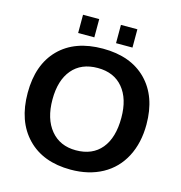

<svg xmlns="http://www.w3.org/2000/svg" viewBox="-123 -964 1024 1085"><g transform="rotate(15 389.0 -422.0)"><path d="M735.8 -347.2Q735.8 -239.7 693.4 -158.2Q650.9 -76.7 571.8 -33.4Q492.7 9.8 387.2 9.8Q225.1 9.8 133.1 -85.7Q41 -181.2 41 -347.2Q41 -512.7 132.8 -605.5Q224.6 -698.2 388.2 -698.2Q551.8 -698.2 643.8 -604.5Q735.8 -510.7 735.8 -347.2ZM588.9 -347.2Q588.9 -458.5 536.1 -521.7Q483.4 -585 388.2 -585Q291.5 -585 238.8 -522.2Q186 -459.5 186 -347.2Q186 -233.9 240 -168.7Q293.9 -103.5 387.2 -103.5Q483.9 -103.5 536.4 -167Q588.9 -230.5 588.9 -347.2ZM450.7 -747.1V-854H546.9V-747.1ZM229 -747.1V-854H323.7V-747.1Z"/></g></svg>

Font: Liberation Sans
Style: Bold
Weight: 700
Designer: Steve Matteson
Foundry: Ascender Corporation
Version: Version 2.1.5